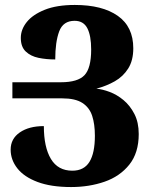

<svg xmlns="http://www.w3.org/2000/svg" viewBox="-20 -744 619 775"><path d="M267 11Q186 11 131.5 -9.5Q77 -30 50 -64.5Q23 -99 23 -140Q23 -184 60 -209.5Q97 -235 157 -235Q157 -150 185.5 -102.5Q214 -55 272 -55Q319 -55 341 -90.5Q363 -126 363 -196Q363 -243 352 -276.5Q341 -310 312.5 -328.5Q284 -347 231 -347H30V-412H226Q294 -412 321 -440.5Q348 -469 348 -544Q348 -600 332.5 -630Q317 -660 281 -660Q235 -660 219 -617.5Q203 -575 203 -504Q167 -504 135.5 -510.5Q104 -517 84 -536Q64 -555 64 -591Q64 -625 88 -655Q112 -685 160.5 -704.5Q209 -724 282 -724Q393 -724 455.5 -680Q518 -636 518 -549Q518 -500 497.5 -467.5Q477 -435 443.5 -416Q410 -397 369 -386Q393 -384 422.5 -373Q452 -362 478.5 -340Q505 -318 522.5 -284Q540 -250 540 -203Q540 -127 502 -79.5Q464 -32 402 -10.5Q340 11 267 11Z"/></svg>

Font: Noto Serif Armenian ExtraCondensed Black
Style: Regular
Weight: 900
Width: 2
Designer: Monotype Design Team
Foundry: Monotype Imaging Inc.
Version: Version 2.008; ttfautohint (v1.8.4.7-5d5b)